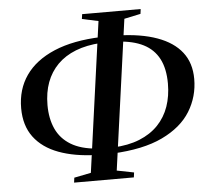

<svg xmlns="http://www.w3.org/2000/svg" viewBox="-53 -811 956 880"><g transform="rotate(-5 424.5 -371.0)"><path d="M252.5 12.5 255.5 -10 333 -25.5 428.5 -715.5 353.5 -731.5 356.5 -753.5H626L623 -731.5L547.5 -715.5L452 -25.5L530.5 -10L527.5 12.5ZM364 -105Q265.5 -108 192.8 -135Q120 -162 80.2 -215Q40.5 -268 40.5 -348Q40.5 -434.5 85 -498.5Q129.5 -562.5 217.2 -599.8Q305 -637 434 -641.5L430.5 -614.5Q364.5 -610.5 314.2 -590.8Q264 -571 230.2 -537Q196.5 -503 179.2 -456.5Q162 -410 162 -352Q162 -289.5 183.5 -242.5Q205 -195.5 251 -167.5Q297 -139.5 369.5 -134ZM439.5 -105 445 -132.5Q515 -135.5 566.8 -156.5Q618.5 -177.5 652.8 -213.2Q687 -249 703.8 -297Q720.5 -345 720.5 -402.5Q720.5 -471 696.8 -516.5Q673 -562 625.8 -586Q578.5 -610 506.5 -614L511 -642Q617.5 -639 691.5 -612.2Q765.5 -585.5 804 -536Q842.5 -486.5 842.5 -413Q842.5 -332 800.8 -264.2Q759 -196.5 670.2 -154Q581.5 -111.5 439.5 -105Z"/></g></svg>

Font: Merriweather 120pt Medium
Style: Italic
Weight: 500
Italic angle: -7.8°
Version: Version 2.101